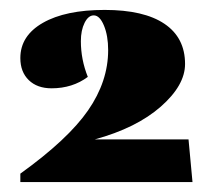

<svg xmlns="http://www.w3.org/2000/svg" viewBox="-20 -599 440 387"><path d="M21 -249Q117 -318 157.5 -376.5Q198 -435 198 -498Q198 -527 189.5 -547.5Q181 -568 169 -568Q158 -568 150.5 -553Q143 -538 143 -516Q143 -479 157 -444Q126 -421 84 -421Q55 -421 38 -437.5Q21 -454 21 -482Q21 -527 66.5 -553Q112 -579 191 -579Q270 -579 311.5 -551Q353 -523 353 -470Q353 -427 304 -384Q255 -341 171 -318H360L368 -232H21Z"/></svg>

Font: Arapey Black-Display
Style: Regular
Weight: 900
Designer: Eduardo Rodriguez Tunni
Foundry: Eduardo Rodriguez Tunni
Version: Version 4.000